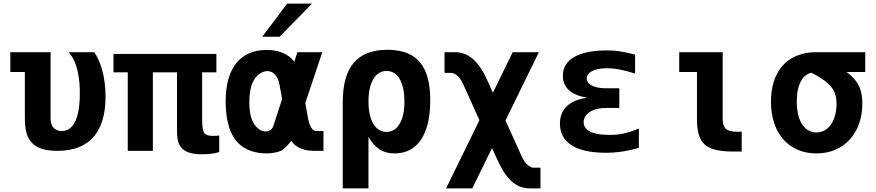

<svg xmlns="http://www.w3.org/2000/svg" viewBox="-20 -836 4856 1064"><path d="M297.9 0C487.3 0 564.9 -118.7 564.9 -300.3C564.9 -407.7 537.6 -498.5 502 -546.9H359.9C409.2 -493.7 423.3 -401.9 422.4 -312.5C420.9 -174.3 383.8 -109.9 322.3 -109.9C288.1 -109.9 260.3 -129.9 260.3 -178.2V-546.9H37.1V-437H117.7V-185.1C117.7 -81.5 140.6 0 297.9 0Z M1099.1 19C1115.2 19 1133.3 18.1 1149.4 16.1C1165.5 14.2 1180.7 11.2 1194.8 6.8V-85L1178.7 -83.5C1173.3 -83 1166.5 -83 1158.2 -83C1135.3 -83 1120.1 -88.4 1112.3 -98.6C1105 -108.4 1100.1 -128.9 1100.1 -176.8V-435.1H1179.2V-537.1H608.9V-435.1H688V0H827.1V-435.1H960.9V-113.8C960.9 -85 963.4 -64 967.8 -49.8C972.7 -33.7 980 -22.5 989.3 -13.2C998.5 -3.9 1010.3 4.4 1031.7 10.7C1050.3 16.1 1071.3 19 1099.1 19Z M1433.1 -632.3H1529.3L1709 -815.9H1571.3ZM1722.7 0H1772.5V-109.9H1732.4C1710.4 -109.9 1694.3 -136.7 1685.1 -190.4L1671.9 -265.1L1766.1 -546.9H1628.4L1610.8 -494.1C1580.1 -536.6 1522 -561.5 1448.2 -559.1C1321.3 -554.7 1230.5 -471.7 1230.5 -272.9C1230.5 -183.1 1249 -107.4 1285.2 -60.1C1359.9 37.6 1513.7 20 1549.8 -7.8C1558.6 -14.6 1579.1 -36.1 1594.2 -55.2C1595.2 -52.2 1601.6 -44.9 1605.5 -41C1631.8 -13.7 1670.9 0 1722.7 0ZM1495.1 -139.2C1481.4 -96.7 1424.8 -95.2 1390.1 -146C1372.1 -172.4 1361.8 -210.9 1361.8 -269.5C1361.8 -325.7 1371.1 -368.2 1390.1 -397.5C1428.7 -456.5 1510.7 -466.3 1528.8 -367.2L1543.5 -287.6Z M1879.4 208H2022V-77.1C2058.1 -16.1 2099.6 14.2 2167 14.2C2291 14.2 2364.3 -87.4 2364.3 -279.3C2364.3 -455.6 2302.2 -560.1 2127 -560.1C1960.4 -560.1 1879.4 -465.8 1879.4 -269.5ZM2122.1 -105C2060.1 -105 2022 -168.5 2022 -273.9C2022 -379.4 2060.1 -442.9 2122.1 -442.9C2184.1 -442.9 2221.2 -379.9 2221.2 -273.4C2221.2 -221.7 2212.4 -179.7 2194.8 -149.9C2177.2 -120.1 2152.8 -105 2122.1 -105Z M2452.1 208H2597.2L2706.5 -15.6L2739.3 55.7C2791 168.9 2847.7 208 2917.5 208H2975.1V93.3H2936C2927.2 93.3 2915 86.9 2905.3 79.1C2892.1 68.4 2881.8 54.2 2870.1 28.3L2781.2 -168.5L2966.3 -546.9H2821.3L2711.4 -322.3L2678.7 -394.5C2626.5 -510.3 2565.4 -546.9 2500.5 -546.9H2443.4V-432.1H2481.9C2490.7 -432.1 2502.9 -425.8 2512.7 -418C2525.9 -407.7 2537.1 -391.1 2547.9 -367.2L2636.7 -169.9Z M3338.4 10.7C3385.3 10.7 3437 6.3 3520.5 -16.6V-123.5C3452.1 -95.7 3410.2 -88.4 3358.4 -88.4C3251 -88.4 3214.4 -119.6 3214.4 -158.7C3214.4 -202.1 3259.3 -237.8 3338.4 -237.8H3412.1V-346.7H3338.4C3270.5 -346.7 3231.4 -369.6 3231.4 -401.4C3231.4 -433.1 3270 -458 3344.7 -458C3386.2 -458 3431.2 -450.2 3499.5 -428.2V-533.2C3429.7 -550.8 3397.9 -556.6 3343.8 -556.6C3179.7 -556.6 3099.1 -502.9 3099.1 -416.5C3099.1 -350.6 3145.5 -307.6 3235.4 -294.9C3134.8 -280.8 3083 -231 3083 -150.9C3083 -46.9 3169.4 10.7 3338.4 10.7Z M4052.2 3.9H4090.3V-106H4062C4007.3 -106 3984.9 -126 3984.9 -174.3V-546.9H3744.1V-437H3842.3V-181.2C3842.3 -37.1 3888.2 3.9 4052.2 3.9Z M4504.4 14.2C4660.2 14.2 4758.8 -101.6 4758.8 -262.2C4758.8 -343.3 4733.9 -390.6 4671.4 -437H4774.9V-546.9H4505.4C4338.9 -546.9 4252.4 -437.5 4252.4 -272.9C4252.4 -96.7 4351.6 14.2 4504.4 14.2ZM4504.4 -102.1C4437.5 -102.1 4395.5 -165.5 4395.5 -272.9C4395.5 -327.1 4406.2 -368.7 4424.8 -396.5C4437 -415 4453.1 -426.8 4475.1 -433.1C4491.2 -426.3 4513.7 -413.1 4527.3 -404.3C4597.7 -359.4 4615.7 -319.3 4615.7 -260.7C4615.7 -172.9 4575.2 -102.1 4504.4 -102.1Z"/></svg>

Font: Hack
Style: Bold
Weight: 700
Monospace: yes
Designer: Christopher Simpkins
Foundry: Christopher Simpkins
Version: Version 2.010